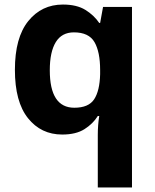

<svg xmlns="http://www.w3.org/2000/svg" viewBox="-20 -576 673 836"><path d="M554.7 -545.9V240.2H405.8V11.2Q405.8 -31.2 412.1 -70.8H405.8Q384.8 -37.1 347.9 -13.7Q311 9.8 251 9.8Q158.7 9.8 101.8 -61.5Q44.9 -132.8 44.9 -272Q44.9 -412.1 103 -484.1Q161.1 -556.2 253.9 -556.2Q314 -556.2 351.6 -533Q389.2 -509.8 412.1 -476.1H416L428.7 -545.9ZM303.7 -106.9Q365.7 -106.9 389.9 -143.6Q414.1 -180.2 416 -252.9V-271Q416 -350.1 391.4 -392.6Q366.7 -435.1 301.8 -435.1Q249 -435.1 222.9 -392.6Q196.8 -350.1 196.8 -270Q196.8 -106.9 303.7 -106.9Z"/></svg>

Font: Nokora
Style: Bold
Weight: 700
Designer: Danh Hong
Version: Version 8.000; ttfautohint (v1.8.3)